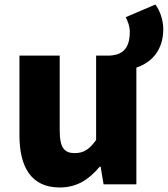

<svg xmlns="http://www.w3.org/2000/svg" viewBox="-20 -815 742 849"><path d="M244 14C321 14 374 -22 421 -78H425L438 0H583V-516C652 -539 702 -595 702 -686C702 -729 685 -772 667 -795L536 -739C544 -723 554 -700 554 -674C554 -583 503 -571 462 -569H405V-196C375 -154 350 -138 310 -138C265 -138 244 -161 244 -239V-569H66V-217C66 -75 119 14 244 14Z"/></svg>

Font: ChiuKong Gothic MN Heavy
Style: Regular
Weight: 900
Designer: Ryoko NISHIZUKA 西塚涼子 (kana, bopomofo & ideographs); Paul D. Hunt (Latin, Greek & Cyrillic); Sandoll Communications 산돌커뮤니
Foundry: Adobe
Version: Version 1.300